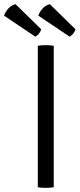

<svg xmlns="http://www.w3.org/2000/svg" viewBox="-80 -904 385 927"><path d="M102.5 -683Q110 -684.5 120 -685.2Q130 -686 140 -686Q151 -686 161.2 -685.2Q171.5 -684.5 179.5 -683V0Q171.5 1.5 161.2 2.2Q151 3 140 3Q130 3 120 2.2Q110 1.5 102.5 0ZM-5 -884 119 -762.5Q116 -752 108.8 -742.5Q101.5 -733 90.5 -727L-60.5 -828.5Q-54 -847 -39.8 -862.8Q-25.5 -878.5 -5 -884ZM160.5 -884 284.5 -762.5Q281.5 -752.5 274.2 -742.8Q267 -733 256 -727L105 -828.5Q111.5 -847 125.8 -862.8Q140 -878.5 160.5 -884Z"/></svg>

Font: Signika Light Light
Style: Regular
Weight: 300
Version: Version 2.001